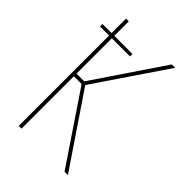

<svg xmlns="http://www.w3.org/2000/svg" viewBox="-215 -832 930 930"><g transform="rotate(45 250.0 -367.5)"><path d="M88 0V-619H26V-636H88V-735H107V-636H231V-619H107V-377H160L402 -735H425L176 -368L425 0H402L160 -359H107V0Z"/></g></svg>

Font: Iosevka Term Curly Thin
Style: Regular
Weight: 100
Designer: Belleve Invis
Foundry: Belleve Invis
Version: Version 32.3.0